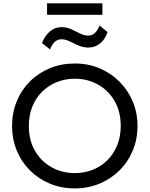

<svg xmlns="http://www.w3.org/2000/svg" viewBox="-20 -1086 874 1122"><path d="M417 15Q338.5 15 271.8 -12.8Q205 -40.5 155.2 -90Q105.5 -139.5 78 -206Q50.5 -272.5 50.5 -350Q50.5 -428 78 -494.5Q105.5 -561 155.2 -610.5Q205 -660 271.8 -687.5Q338.5 -715 417 -715Q495 -715 561.5 -687Q628 -659 678 -609Q728 -559 755.8 -492.8Q783.5 -426.5 783.5 -350Q783.5 -272.5 755.8 -206Q728 -139.5 678 -90Q628 -40.5 561.5 -12.8Q495 15 417 15ZM417 -74.5Q473.5 -74.5 522.2 -94Q571 -113.5 607.5 -149.8Q644 -186 664.8 -237Q685.5 -288 685.5 -350Q685.5 -433.5 649.8 -495.5Q614 -557.5 553 -591.8Q492 -626 417 -626Q360.5 -626 311.8 -606.2Q263 -586.5 226.2 -550.2Q189.5 -514 169 -463.2Q148.5 -412.5 148.5 -350Q148.5 -267 184.2 -205Q220 -143 281 -108.8Q342 -74.5 417 -74.5ZM272.5 -797 225 -834.5Q243 -878 272 -902.8Q301 -927.5 339.5 -927.5Q370 -927.5 396.5 -915.2Q423 -903 447.5 -890.5Q472 -878 496 -878Q518 -878 534.5 -893.2Q551 -908.5 561.5 -937L608.5 -898.5Q594 -855 564.2 -831.5Q534.5 -808 496.5 -808Q466.5 -808 439.2 -820Q412 -832 387.2 -844.2Q362.5 -856.5 339 -856.5Q317.5 -856.5 300.8 -842Q284 -827.5 272.5 -797ZM255 -999.5V-1066.5H578.5V-999.5Z"/></svg>

Font: Geologica Roman Light
Style: Regular
Weight: 300
Designer: Sindre Bremnes, Frode Helland
Foundry: Monokrom Skriftforlag AS
Version: Version 1.010;gftools[0.9.28]